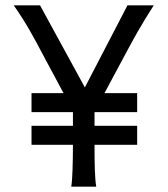

<svg xmlns="http://www.w3.org/2000/svg" viewBox="-20 -697 626 717"><path d="M97.7 -278.3H252.4V-227.1H97.7V-156.2H252.4C252 -86.4 251 -30.3 246.1 0H339.4C334 -30.3 333 -86.4 333 -156.2H492.2V-227.1H333V-278.3H492.2V-349.1H370.1L447.8 -494.1C480 -554.2 503.9 -598.6 554.2 -677.2H456.1L296.9 -370.6L129.4 -677.2H31.2C79.6 -607.9 107.4 -555.2 139.6 -494.1L217.3 -349.1H97.7Z"/></svg>

Font: Andika
Style: Regular
Weight: 400
Designer: Victor Gaultney, Annie Olsen, Julie Remington, Don Collingsworth, Eric Hays
Foundry: SIL International
Version: Version 1.000